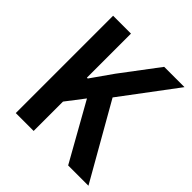

<svg xmlns="http://www.w3.org/2000/svg" viewBox="-187 -836 974 974"><g transform="rotate(45 300.0 -349.0)"><path d="M449.2 0H594.8L364.7 -403.4L585.6 -698.2H440L289.1 -497.9L207.7 -382.1H201.7V-698.2H73.5V0H201.7V-210.6L276.3 -307.9Z"/></g></svg>

Font: Margiela Mono SemiBold
Style: Regular
Weight: 600
Designer: Mike Abbink, Paul van der Laan, Pieter van Rosmalen
Foundry: Bold Monday
Version: Version 2.003 2021